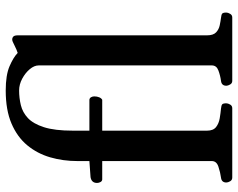

<svg xmlns="http://www.w3.org/2000/svg" viewBox="-98 -710 808 651"><g transform="rotate(-90 305.5 -384.0)"><path d="M29.3 0Q21 0 16.8 -7.3Q12.7 -14.6 12.7 -20Q12.7 -36.1 28.8 -38.1Q46.9 -40.5 66.2 -46.9Q85.4 -53.2 85.4 -69.3V-440.9H22.9Q17.1 -441.4 14.2 -447Q11.2 -452.6 11.2 -458.5Q11.2 -477.1 30.8 -480.5L85.4 -484.4V-524.9Q85.4 -573.7 98.1 -617.4Q110.8 -661.1 138.9 -695.1Q167 -729 212.6 -748.5Q258.3 -768.1 324.7 -768.1Q377 -768.1 407 -755.1Q437 -742.2 452.1 -727.5Q456.1 -729.5 457.3 -729.5Q458.5 -729.5 462.6 -731.4Q466.8 -733.4 479.5 -739.3Q484.4 -741.7 489 -743.9Q493.7 -746.1 497.6 -746.1Q503.4 -746.1 507.6 -742.2Q511.7 -738.3 511.7 -726.6V-85.4Q511.7 -64.5 521.7 -54.9Q531.7 -45.4 545.7 -42.5Q559.6 -39.6 571.3 -38.1Q581.5 -37.1 585.2 -34.2Q588.9 -31.2 588.9 -20Q588.9 -14.6 584.7 -7.3Q580.6 0 572.3 0H357.4Q349.1 0 345 -7.3Q340.8 -14.6 340.8 -20Q340.8 -36.1 356.9 -38.1Q375 -40.5 392.3 -46.9Q409.7 -53.2 409.7 -69.3V-656.2Q409.7 -671.4 397 -686.5Q384.3 -701.7 364.7 -712.2Q345.2 -722.7 324.7 -722.7Q299.3 -722.7 274.9 -716.8Q250.5 -710.9 231.2 -692.9Q211.9 -674.8 200.2 -638.4Q188.5 -602.1 188.5 -540.5V-484.4H293Q298.8 -483.9 301.8 -478.8Q304.7 -473.6 304.7 -467.8Q304.7 -458.5 301.5 -450.9Q298.3 -443.4 293 -440.9H188.5V-85.4Q188.5 -64.5 200.7 -54.9Q212.9 -45.4 230.5 -42.5Q248 -39.6 263.7 -38.1Q273.9 -37.1 277.6 -34.2Q281.2 -31.2 281.2 -20Q281.2 -14.6 277.1 -7.3Q272.9 0 264.6 0Z"/></g></svg>

Font: Gelasio Medium
Style: Regular
Weight: 500
Designer: Eben Sorkin
Foundry: Eben Sorkin
Version: Version 1.008